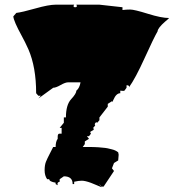

<svg xmlns="http://www.w3.org/2000/svg" viewBox="-20 -758 735 809"><path d="M223.1 -182.1Q223.1 -194.8 230.5 -194.8H239.7V-219.2H231.4L249 -240.7V-263.2H257.8Q257.8 -316.4 279.8 -340.1Q301.8 -363.8 301.8 -376Q315.4 -387.2 319.3 -411.1H267.1Q255.4 -411.1 235.4 -399.7Q215.3 -388.2 204.1 -388.2L141.6 -342.8L151.9 -354.5H141.6L132.3 -365.2Q132.3 -475.1 99.6 -550.3Q85.4 -582 71.3 -607.4Q37.6 -668.9 36.1 -689L48.8 -703.6Q73.2 -706.5 129.2 -722.4Q185.1 -738.3 214.4 -738.3H292.5Q290 -735.8 290 -731.7Q290 -727.5 296.9 -727.5Q303.7 -727.5 303.7 -731.7Q303.7 -735.8 301.8 -738.3H398.9L496.1 -727.5V-715.8Q511.7 -717.8 528.8 -717.8Q545.9 -717.8 603 -700Q660.2 -682.1 692.4 -682.1Q689 -677.7 675.8 -667Q645 -640.1 644 -626Q627.4 -597.2 589.1 -512.7Q550.8 -428.2 523.4 -390.1Q523.9 -391.1 523.9 -393.1Q523.9 -398.9 513.2 -398.9V-388.2L504.4 -376Q502.4 -375 498.5 -375L486.8 -376V-365.2Q469.7 -365.2 458 -337.9Q454.1 -328.6 452.6 -328.6Q452.6 -330.1 451.7 -331.5L434.1 -320.3V-308.6L398.9 -263.2V-251.5L389.6 -240.7Q388.7 -242.7 386.2 -242.7Q383.8 -242.7 381.6 -239.7Q379.4 -236.8 379.4 -234.1Q379.4 -231.4 381.3 -229.5L372.6 -219.2Q375 -215.8 375 -212.9Q375 -210 367.7 -206.8Q360.4 -203.6 360.4 -201.2Q360.4 -198.7 363.3 -194.8L355 -184.1H346.2L355 -173.3L337.4 -162.1V-150.9L328.6 -138.7Q342.3 -138.7 351.6 -138.7Q360.8 -138.7 373.5 -138.4Q386.2 -138.2 393.8 -137.5Q401.4 -136.7 413.3 -135.7Q425.3 -134.8 433.3 -133.1Q441.4 -131.3 450.7 -128.9Q466.3 -125.5 478 -116.2L480 -106L478 -82L460.4 -71.3L451.7 -48.8L460.4 -37.6L416.5 28.3H407.7L398.9 17.6Q398.9 20 403.3 24.4Q407.7 28.8 407.7 30.8Q404.8 29.8 387.2 22.2Q369.6 14.6 362.8 12.2Q338.4 3.4 324.7 3.4Q311 3.4 292.5 7.8V17.6H286.1Q286.1 -15.1 249 -15.1L231.4 -2.9V7.8Q222.2 9.8 222.2 16.1L223.1 22.5L214.4 17.6V11.7Q187.5 7.3 187.5 -2.9H178.7Q168 -18.1 168 -40.3Q168 -62.5 173.6 -76.4Q179.2 -90.3 190.2 -111.3Q201.2 -132.3 204.1 -138.7H214.4Q214.4 -161.6 223.1 -173.3Z"/></svg>

Font: Butcherman
Style: Regular
Weight: 400
Version: Version 001.004